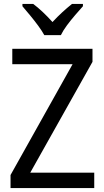

<svg xmlns="http://www.w3.org/2000/svg" viewBox="-20 -1057 535 984"><path d="M463 -93H34V-160L352 -728H43V-807H454V-740L135 -172H463ZM207 -877Q195 -899 175.5 -925.5Q156 -952 134.5 -978Q113 -1004 95 -1025V-1037H150Q173 -1020 199 -995.5Q225 -971 249 -944Q275 -972 299 -994Q323 -1016 349 -1037H405V-1025Q388 -1006 365.5 -980Q343 -954 323 -927Q303 -900 292 -877Z"/></svg>

Font: Noto Sans Kannada UI SemiCondensed
Style: Regular
Weight: 400
Width: 4
Designer: Jelle Bosma - Monotype Design Team
Foundry: Monotype Imaging Inc.
Version: Version 2.005; ttfautohint (v1.8.4.7-5d5b)